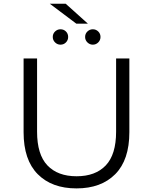

<svg xmlns="http://www.w3.org/2000/svg" viewBox="-20 -1018 832 1044"><path d="M395.9 6.4Q261.8 6.4 185.1 -71Q108.3 -148.4 108.3 -299.2V-700H181.6V-301.9Q181.6 -177.8 237.7 -118.7Q293.9 -59.6 396.4 -59.6Q499 -59.6 555.2 -118.7Q611.3 -177.8 611.3 -301.9V-700H683.4V-299.2Q683.4 -148.4 606.7 -71Q529.9 6.4 395.9 6.4ZM484.7 -775.1Q467.9 -775.1 455.3 -787.4Q442.8 -799.6 442.8 -817Q442.8 -834.8 455.3 -846.8Q467.9 -858.8 484.7 -858.8Q501.9 -858.8 514.2 -846.8Q526.5 -834.8 526.5 -817Q526.5 -799.6 514.2 -787.4Q501.9 -775.1 484.7 -775.1ZM308.8 -775.1Q292 -775.1 279.4 -787.4Q266.9 -799.6 266.9 -817Q266.9 -834.8 279.4 -846.8Q292 -858.8 308.8 -858.8Q326.6 -858.8 338.6 -846.8Q350.6 -834.8 350.6 -817Q350.6 -799.6 338.6 -787.4Q326.6 -775.1 308.8 -775.1ZM395 -889.3 250.6 -997.8H337.1L457.9 -889.3Z"/></svg>

Font: Montserrat Thin
Style: Regular
Weight: 100
Designer: Julieta Ulanovsky
Foundry: Julieta Ulanovsky
Version: Version 9.000